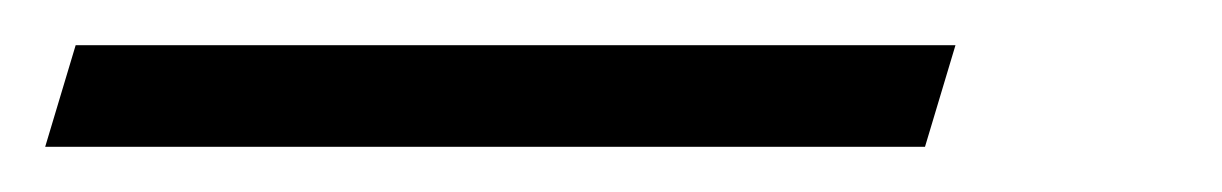

<svg xmlns="http://www.w3.org/2000/svg" viewBox="-131 85 541 85"><path d="M-97.5 105H292L278.5 150H-111Z"/></svg>

Font: Newsreader 18pt
Style: Italic
Weight: 400
Italic angle: -17°
Version: Version 1.003